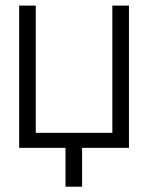

<svg xmlns="http://www.w3.org/2000/svg" viewBox="-20 -539 540 700"><path d="M49.8 -518.6V0H218.8V141.6H279.3V0H450.2V-518.6H389.6V-54.7H110.4V-518.6Z"/></svg>

Font: DotumChe
Style: Regular
Weight: 400
Monospace: yes
Version: Version 2.21